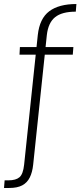

<svg xmlns="http://www.w3.org/2000/svg" viewBox="-57 -778 406 955"><path d="M-37 157 -34 119H-15Q22 119 40 103.5Q58 88 63 41L131 -604Q140 -686 188 -722Q236 -758 323 -758L320 -720Q251 -720 217 -692.5Q183 -665 176 -604L108 41Q104 79 91 105Q78 131 53.5 144Q29 157 -12 157ZM40 -506 42 -544H308L305 -506Z"/></svg>

Font: DM Sans 36pt ExtraLight
Style: Regular
Weight: 250
Designer: Colophon Foundry, Jonny Pinhorn
Foundry: Colophon Foundry
Version: Version 4.004;gftools[0.9.30]